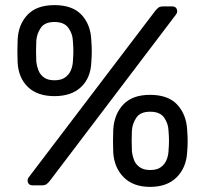

<svg xmlns="http://www.w3.org/2000/svg" viewBox="-20 -725 801 751"><path d="M109 0Q88 0 88 -20Q88 -26 92 -31L586 -681Q593 -690 599.5 -695Q606 -700 619 -700H652Q673 -700 673 -680Q673 -674 669 -669L176 -19Q169 -10 162.5 -5Q156 0 142 0ZM567 6Q502 6 464.5 -31Q427 -68 423 -128Q422 -154 422 -172.5Q422 -191 423 -219Q427 -279 462.5 -316.5Q498 -354 567 -354Q637 -354 672.5 -316.5Q708 -279 712 -219Q714 -191 714 -172.5Q714 -154 712 -128Q708 -68 670.5 -31Q633 6 567 6ZM567 -60Q594 -60 609 -71Q624 -82 631 -98.5Q638 -115 639 -132Q641 -159 641 -175Q641 -191 639 -215Q638 -242 622 -265Q606 -288 567 -288Q529 -288 513.5 -265Q498 -242 496 -215Q495 -191 495 -175Q495 -159 496 -132Q498 -115 504.5 -98.5Q511 -82 526.5 -71Q542 -60 567 -60ZM193 -349Q127 -349 90 -384Q53 -419 49 -479Q48 -505 48 -523.5Q48 -542 49 -570Q52 -630 88 -667.5Q124 -705 193 -705Q263 -705 298.5 -667.5Q334 -630 337 -570Q339 -542 339 -523.5Q339 -505 337 -479Q334 -419 296.5 -384Q259 -349 193 -349ZM193 -411Q219 -411 234.5 -422Q250 -433 257 -449.5Q264 -466 265 -483Q267 -510 267 -525.5Q267 -541 265 -566Q264 -593 247.5 -616Q231 -639 193 -639Q155 -639 139.5 -616Q124 -593 122 -566Q121 -541 121 -525.5Q121 -510 122 -483Q124 -466 130.5 -449.5Q137 -433 152 -422Q167 -411 193 -411Z"/></svg>

Font: Rubik Light
Style: Regular
Weight: 400
Version: Version 2.101